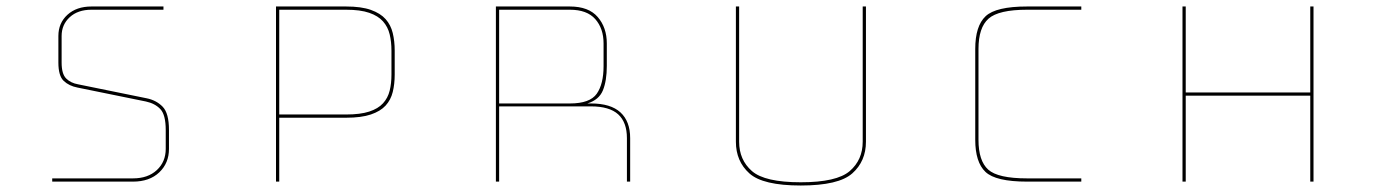

<svg xmlns="http://www.w3.org/2000/svg" viewBox="-20 -650 4248 592"><path d="M484 -630V-620H262Q220 -620 195 -597Q170 -574 170 -539V-457Q170 -422 184 -408Q198 -394 221 -390L432 -347Q462 -341 481.5 -321Q501 -301 501 -249V-191Q501 -147 471 -118.5Q441 -90 390 -90H141V-100H390Q436 -100 463.5 -125.5Q491 -151 491 -191V-249Q491 -296 474.5 -313.5Q458 -331 430 -337L219 -380Q193 -385 176.5 -400.5Q160 -416 160 -457V-539Q160 -579 188 -604.5Q216 -630 262 -630Z M1047 -287H841V-90H831V-630H1047Q1094 -630 1123.5 -619.5Q1153 -609 1169 -591Q1185 -573 1191 -548Q1197 -523 1197 -494V-420Q1197 -391 1191 -366.5Q1185 -342 1169 -324.5Q1153 -307 1123.5 -297Q1094 -287 1047 -287ZM841 -297H1047Q1091 -297 1118.5 -306Q1146 -315 1161 -331.5Q1176 -348 1181.5 -370.5Q1187 -393 1187 -420V-494Q1187 -521 1181.5 -544Q1176 -567 1161 -584Q1146 -601 1118.5 -610.5Q1091 -620 1047 -620H841Z M1737 -620H1519V-331H1737Q1799 -331 1820 -361Q1841 -391 1841 -446V-516Q1841 -562 1815.5 -591Q1790 -620 1737 -620ZM1519 -90H1509V-630H1737Q1795 -630 1823 -597.5Q1851 -565 1851 -516V-447Q1851 -401 1839 -371.5Q1827 -342 1791 -331H1802Q1863 -331 1893 -303.5Q1923 -276 1923 -224V-90H1913V-224Q1913 -273 1886 -297.5Q1859 -322 1802 -322H1519Z M2249 -630H2259V-213Q2259 -157 2298.5 -122.5Q2338 -88 2449 -88Q2560 -88 2600 -122.5Q2640 -157 2640 -213V-630H2650V-213Q2650 -153 2608 -115.5Q2566 -78 2449 -78Q2332 -78 2290.5 -115.5Q2249 -153 2249 -213Z M3314 -100V-90H3147Q3050 -90 3018.5 -120Q2987 -150 2987 -219V-499Q2987 -570 3019 -600Q3051 -630 3147 -630H3314V-620H3147Q3059 -620 3028 -592.5Q2997 -565 2997 -499V-219Q2997 -154 3027 -127Q3057 -100 3147 -100Z M3626 -90V-630H3636V-365H4020V-630H4030V-90H4020V-355H3636V-90Z"/></svg>

Font: Bungee Hairline
Style: Regular
Weight: 400
Designer: David Jonathan Ross
Foundry: David Jonathan Ross
Version: Version 1.001;PS 1.0;hotconv 1.0.72;makeotf.lib2.5.5900